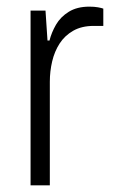

<svg xmlns="http://www.w3.org/2000/svg" viewBox="-20 -558 345 578"><path d="M72 0V-526H117L123 -436H129Q135 -460 148.5 -483.5Q162 -507 187 -522.5Q212 -538 249 -538Q264 -538 275 -536Q286 -534 291 -532V-480H262Q226 -480 200.5 -465.5Q175 -451 159.5 -427Q144 -403 137 -373Q130 -343 130 -312V0Z"/></svg>

Font: Archivo SemiBold ExtraLight
Style: Regular
Weight: 250
Version: Version 2.001